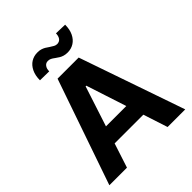

<svg xmlns="http://www.w3.org/2000/svg" viewBox="-247 -1064 1212 1212"><g transform="rotate(-45 359.0 -458.0)"><path d="M20.3 0 264.8 -707H453.2L697.6 0H540.1L361.7 -547.4H355.8L177.4 0ZM547 -278V-163.3H169.2V-278ZM291 -914.1Q308.1 -914.6 322.1 -910.3Q336.1 -906 346.8 -899.8Q357.6 -893.6 370.7 -883.9Q385.5 -874.1 395.9 -868.5Q406.3 -862.9 418.1 -862.9Q438.6 -863.5 449 -877.8Q459.4 -892.1 460 -916.4L539.5 -914.2Q539.5 -871.9 524.7 -841.2Q509.9 -810.5 484.4 -794.4Q458.9 -778.4 426.9 -778.4Q409.1 -778.4 395 -782.6Q380.8 -786.9 370.7 -793.2Q360.5 -799.4 347.1 -809Q333 -819.8 323 -824.6Q313 -829.5 300.3 -829.5Q282.4 -829.5 271.4 -815.2Q260.3 -800.9 260.3 -776.8L178.9 -778.1Q178.9 -821 193.9 -851.8Q208.9 -882.7 234.2 -898.4Q259.5 -914.1 291 -914.1Z"/></g></svg>

Font: WEMIX Pretendard Variable
Style: Regular
Weight: 400
Designer: Base glyphs from Inter by Rasmus Andersson; Hangeul glyphs from Noto Sans CJK(Source Han Sans) by Jang Soo-young and Kan
Foundry: Kil Hyung-jin
Version: Version 1.000;Glyphs 3.2 (3208)